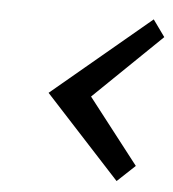

<svg xmlns="http://www.w3.org/2000/svg" viewBox="-41 -579 476 527"><g transform="rotate(5 197.5 -315.5)"><path d="M348 -136 299 -90 92 -315 362 -541 395 -495 209 -315Z"/></g></svg>

Font: Arsenal
Style: Bold Italic
Weight: 700
Italic angle: -9°
Designer: Andrij Shevchenko
Foundry: Stairsfor.com
Version: Version 1.000